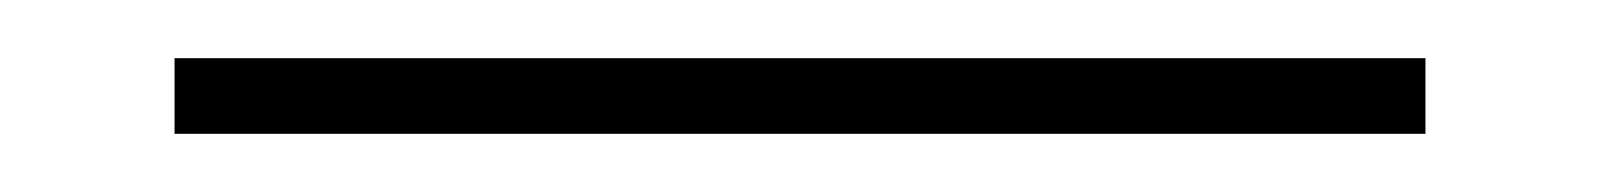

<svg xmlns="http://www.w3.org/2000/svg" viewBox="-20 2 550 66"><path d="M40 48V22H470V48Z"/></svg>

Font: TypoPRO Source Serif Pro
Style: Regular
Weight: 200
Designer: Frank Grießhammer
Foundry: Adobe Systems Incorporated
Version: Version 1.017;PS (version unavailable);hotconv 1.0.79;makeot